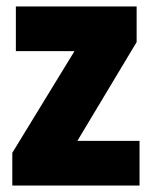

<svg xmlns="http://www.w3.org/2000/svg" viewBox="-20 -573 470 593"><path d="M411 0V-138H219L402 -443V-553H29V-415H210L18 -101V0Z"/></svg>

Font: Noto Sans Georgian Condensed Black
Style: Regular
Weight: 900
Width: 3
Designer: Monotype Design Team, Akaki Razmadze
Foundry: Google LLC
Version: Version 2.005